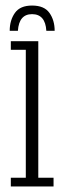

<svg xmlns="http://www.w3.org/2000/svg" viewBox="-20 -672 226 692"><path d="M19 0V-31.5H73V-492.5H19V-523.5H118V-31.5H173V0ZM95.5 -652Q139.5 -652 158.2 -625.5Q177 -599 177 -561H147Q143.5 -621 95.5 -621Q48.5 -621 44.5 -561H15Q15 -599 33.8 -625.5Q52.5 -652 95.5 -652Z"/></svg>

Font: Imbue 10pt ExtraLight
Style: Regular
Weight: 200
Designer: Tyler Finck
Foundry: Etcetera Type Company
Version: Version 1.102; ttfautohint (v1.8.3)